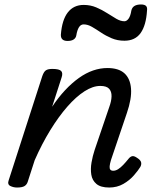

<svg xmlns="http://www.w3.org/2000/svg" viewBox="-20 -823 686 858"><path d="M468 15Q430 15 411 -1Q392 -17 388 -42.5Q384 -68 389 -97Q394 -126 403 -153L468 -344Q478 -371 478.5 -392.5Q479 -414 467.5 -426.5Q456 -439 428 -439Q395 -439 357.5 -415Q320 -391 281 -346.5Q242 -302 204.5 -241Q167 -180 135 -107L104 -11Q100 2 89.5 8.5Q79 15 56 15Q40 15 26 8Q12 1 19 -18L169 -483Q176 -503 185.5 -509Q195 -515 214 -515Q245 -515 253.5 -505.5Q262 -496 255 -476L213 -346Q241 -388 271 -420Q301 -452 332.5 -474.5Q364 -497 396 -508Q428 -519 460 -519Q510 -519 536 -495.5Q562 -472 565.5 -427Q569 -382 547 -318L476 -108Q471 -91 470 -80.5Q469 -70 473 -65Q477 -60 486 -60Q497 -60 508 -67Q519 -74 530.5 -86Q542 -98 554 -113Q562 -123 570.5 -125Q579 -127 592 -118Q608 -108 610.5 -98Q613 -88 607 -77Q598 -62 578.5 -39.5Q559 -17 531 -1Q503 15 468 15ZM282 -640Q251 -640 252 -668Q257 -734 283 -767.5Q309 -801 354 -801Q384 -801 410 -790Q436 -779 458.5 -764.5Q481 -750 500 -739Q519 -728 536 -728Q546 -728 554.5 -739.5Q563 -751 567 -776Q573 -803 610 -803Q626 -803 632.5 -796.5Q639 -790 637 -776Q633 -710 608.5 -675.5Q584 -641 536 -641Q505 -641 479 -652Q453 -663 431.5 -677.5Q410 -692 391 -703Q372 -714 354 -714Q341 -714 333 -701.5Q325 -689 321 -665Q319 -653 309 -646.5Q299 -640 282 -640Z"/></svg>

Font: Playwrite AU TAS
Style: Regular
Weight: 400
Designer: Veronika Burian, José Scaglione
Foundry: TypeTogether
Version: Version 1.002